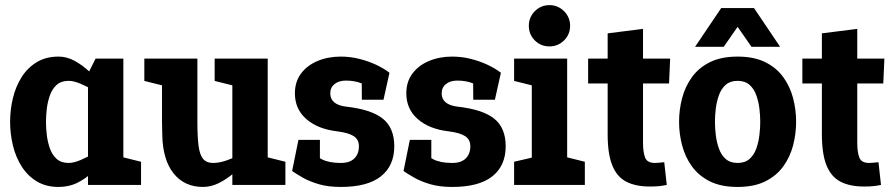

<svg xmlns="http://www.w3.org/2000/svg" viewBox="-20 -732 3536 760"><path d="M328.3 -440 468.3 -430V0H328.3ZM328.3 -440 358.3 -500H468.3V-430ZM411 -163.3 421.7 -160Q421.7 -160 413.2 -143Q404.7 -126 388.2 -101Q371.7 -76 346.3 -51Q321 -26 287.3 -9Q253.7 8 211.7 8L251.7 -87Q272 -87 298.8 -98.5Q325.7 -110 351.5 -125.2Q377.3 -140.3 394.2 -151.8Q411 -163.3 411 -163.3ZM411 -336.7Q411 -336.7 394.2 -348.2Q377.3 -359.7 351.5 -374.3Q325.7 -389 298.8 -400.5Q272 -412 251.7 -412L211.7 -508Q244.7 -508 275.7 -491Q306.7 -474 333.2 -449Q359.7 -424 379.7 -399Q399.7 -374 410.7 -357Q421.7 -340 421.7 -340ZM251.7 -412Q222.3 -412 204.5 -396.2Q186.7 -380.3 177.7 -355Q168.7 -329.7 165.3 -302Q162 -274.3 162 -250Q162 -225.7 165.3 -197.5Q168.7 -169.3 177.7 -144Q186.7 -118.7 204.5 -102.8Q222.3 -87 251.7 -87L211.7 8Q162 8 125.7 -14Q89.3 -36 65.8 -73Q42.3 -110 31.2 -156Q20 -202 20 -250Q20 -298 31.2 -344Q42.3 -390 65.8 -427Q89.3 -464 125.7 -486Q162 -508 211.7 -508ZM458.3 0 431.7 -118.3 538.3 -91.7V0Z M621.3 -250H761.3Q761.3 -192 765.8 -155.8Q770.3 -119.7 783.8 -103.3Q797.3 -87 824 -87L784 8Q710 8 667.2 -45.5Q624.3 -99 622.3 -198ZM1039.7 -140 899.7 -60V-500H1039.7ZM761.3 -250H621.3V-500H761.3ZM899.7 -61.7 1039.7 -140V0H899.7ZM982.3 -150 993 -146.7Q993 -146.7 982 -131Q971 -115.3 951 -92.3Q931 -69.3 904.5 -46.3Q878 -23.3 847 -7.7Q816 8 783 8L823 -87Q848 -87 875.5 -96.5Q903 -106 927.2 -118.5Q951.3 -131 966.8 -140.5Q982.3 -150 982.3 -150ZM1029.7 0 1003 -118.3 1109.7 -91.7V0ZM631.3 -391.7 551.3 -411.7V-500H631.3ZM909.7 -391.7 829.7 -411.7V-500H909.7Z M1329 8V-87Q1364.7 -87 1382.7 -105Q1400.7 -123 1400.7 -153Q1400.7 -179.7 1380.3 -193Q1360 -206.3 1315.7 -212L1349 -310Q1449.3 -299 1495 -262.5Q1540.7 -226 1540.7 -153Q1540.7 -76 1487.8 -34Q1435 8 1329 8ZM1329 -508 1349 -413Q1321.3 -413 1304.3 -399.3Q1287.3 -385.7 1287.3 -362.7Q1287.3 -318 1349 -310L1315.7 -212Q1237.7 -221 1192.5 -260.7Q1147.3 -300.3 1147.3 -362.7Q1147.3 -408.3 1171.5 -440.8Q1195.7 -473.3 1237.2 -490.7Q1278.7 -508 1329 -508ZM1136.3 -55 1198 -139Q1226 -116 1254 -101.5Q1282 -87 1329 -87V8Q1278.7 8 1241.5 -3Q1204.3 -14 1178.3 -29Q1152.3 -44 1136.3 -55ZM1460 -375.3Q1438.7 -391 1411.3 -402Q1384 -413 1349 -413L1329 -508Q1366.7 -508 1402.3 -499Q1438 -490 1468.7 -475.7Q1499.3 -461.3 1521.7 -444ZM1246.3 -178.3V-55H1136.3L1161.3 -178.3ZM1412.3 -337.3 1411.7 -443.3 1521.7 -444 1498 -337.3Z M1770 8V-87Q1805.7 -87 1823.7 -105Q1841.7 -123 1841.7 -153Q1841.7 -179.7 1821.3 -193Q1801 -206.3 1756.7 -212L1790 -310Q1890.3 -299 1936 -262.5Q1981.7 -226 1981.7 -153Q1981.7 -76 1928.8 -34Q1876 8 1770 8ZM1770 -508 1790 -413Q1762.3 -413 1745.3 -399.3Q1728.3 -385.7 1728.3 -362.7Q1728.3 -318 1790 -310L1756.7 -212Q1678.7 -221 1633.5 -260.7Q1588.3 -300.3 1588.3 -362.7Q1588.3 -408.3 1612.5 -440.8Q1636.7 -473.3 1678.2 -490.7Q1719.7 -508 1770 -508ZM1577.3 -55 1639 -139Q1667 -116 1695 -101.5Q1723 -87 1770 -87V8Q1719.7 8 1682.5 -3Q1645.3 -14 1619.3 -29Q1593.3 -44 1577.3 -55ZM1901 -375.3Q1879.7 -391 1852.3 -402Q1825 -413 1790 -413L1770 -508Q1807.7 -508 1843.3 -499Q1879 -490 1909.7 -475.7Q1940.3 -461.3 1962.7 -444ZM1687.3 -178.3V-55H1577.3L1602.3 -178.3ZM1853.3 -337.3 1852.7 -443.3 1962.7 -444 1939 -337.3Z M2085 0V-500H2225V0ZM2155 -548.3Q2120.7 -548.3 2097 -572Q2073.3 -595.7 2073.3 -630Q2073.3 -663.7 2097 -687.7Q2120.7 -711.7 2155 -711.7Q2188.7 -711.7 2212.7 -687.7Q2236.7 -663.7 2236.7 -630Q2236.7 -595.7 2212.7 -572Q2188.7 -548.3 2155 -548.3ZM2095 -391.7 2015 -411.7V-500H2095ZM2015 0V-91.7L2115 -115L2095 0ZM2215 0 2188.3 -118.3 2295 -91.7V0Z M2308 -401.7V-500H2632.7L2628.3 -401.7ZM2609.3 -90 2619.3 0Q2605.3 3 2590.3 4.7Q2575.3 6.3 2552.3 6.3Q2495.7 6.3 2458.7 -13Q2421.7 -32.3 2403.5 -77.7Q2385.3 -123 2385.3 -200V-600L2525.3 -617.7V-167Q2525.3 -129 2533.7 -108Q2542 -87 2572.3 -87Q2581.3 -87 2589.8 -88Q2598.3 -89 2609.3 -90Z M2668 -250Q2668 -298 2680.2 -344Q2692.3 -390 2719.2 -427Q2746 -464 2790.3 -486Q2834.7 -508 2899.7 -508Q2964.7 -508 3009 -486Q3053.3 -464 3080.2 -427Q3107 -390 3119.2 -344Q3131.3 -298 3131.3 -250Q3131.3 -202 3119.2 -156Q3107 -110 3080.2 -73Q3053.3 -36 3009 -14Q2964.7 8 2899.7 8Q2834.7 8 2790.3 -14Q2746 -36 2719.2 -73Q2692.3 -110 2680.2 -156Q2668 -202 2668 -250ZM2810 -250Q2810 -225.7 2813.3 -197.5Q2816.7 -169.3 2825.7 -144Q2834.7 -118.7 2852.5 -102.8Q2870.3 -87 2899.7 -87Q2929 -87 2946.8 -102.8Q2964.7 -118.7 2973.7 -144Q2982.7 -169.3 2986 -197.5Q2989.3 -225.7 2989.3 -250Q2989.3 -274.3 2986 -302Q2982.7 -329.7 2973.7 -355Q2964.7 -380.3 2946.8 -396.2Q2929 -412 2899.7 -412Q2870.3 -412 2852.5 -396.2Q2834.7 -380.3 2825.7 -355Q2816.7 -329.7 2813.3 -302Q2810 -274.3 2810 -250ZM2848 -700H2964.7L3068 -546.7H2954.7ZM2951.3 -700 2844.7 -546.7H2731.3L2834.7 -700Z M3156 -401.7V-500H3480.7L3476.3 -401.7ZM3457.3 -90 3467.3 0Q3453.3 3 3438.3 4.7Q3423.3 6.3 3400.3 6.3Q3343.7 6.3 3306.7 -13Q3269.7 -32.3 3251.5 -77.7Q3233.3 -123 3233.3 -200V-600L3373.3 -617.7V-167Q3373.3 -129 3381.7 -108Q3390 -87 3420.3 -87Q3429.3 -87 3437.8 -88Q3446.3 -89 3457.3 -90Z"/></svg>

Font: Epunda Slab Light
Style: Regular
Weight: 300
Designer: Simon Atzbach
Foundry: typofactur
Version: Version 1.102